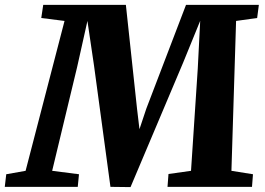

<svg xmlns="http://www.w3.org/2000/svg" viewBox="-62 -763 1084 784"><path d="M-42.5 0 -36.5 -51.5 42.5 -65.5 201.5 -677.5 106.5 -689.5 114.5 -743H452L497.5 -319.5L507.5 -235.5L535.5 -319.5L697.5 -743H995L988 -689.5L902 -677.5L883 -65.5L971 -51.5L967 0H622L626 -52.5L718 -65.5L745.5 -482.5L755.5 -678L685.5 -506.5L471 1L389 0L322 -494.5L295 -677.5L253 -489.5L151 -65.5L260.5 -51.5L255.5 0Z"/></svg>

Font: Merriweather Light 18pt Black
Style: Italic
Weight: 900
Italic angle: -7.8°
Version: Version 2.101